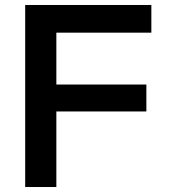

<svg xmlns="http://www.w3.org/2000/svg" viewBox="-20 -750 681 770"><path d="M81 0V-730H587V-619H206V-411H567V-303H206V0Z"/></svg>

Font: M PLUS 1 SemiBold
Style: Regular
Weight: 600
Designer: Coji Morishita
Foundry: UNDERFOREST DESIGN
Version: Version 1.001